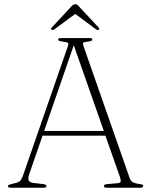

<svg xmlns="http://www.w3.org/2000/svg" viewBox="-20 -878 706 898"><path d="M197.5 -8Q197.5 0 183.5 0H31.5Q17 0 17 -7.5Q17 -10.5 20 -12.5Q23 -14.5 33 -17L58 -23.5Q71 -27 76.8 -34.8Q82.5 -42.5 90 -64L297.5 -662Q301.5 -672.5 297.8 -676.8Q294 -681 276.5 -683Q251.5 -685.5 251.5 -693Q251.5 -700 266 -700H398Q412 -700 412 -693.5Q412 -689.5 407.2 -687Q402.5 -684.5 388 -683Q372.5 -681.5 369.5 -678Q366.5 -674.5 369.5 -665.5L586.5 -45Q590.5 -32.5 600.5 -26.2Q610.5 -20 631 -17.5Q642.5 -16.5 646.2 -14.2Q650 -12 650 -8Q650 0 635.5 0H480Q466 0 466 -8Q466 -15.5 481.5 -17L529.5 -21Q542.5 -22 544.2 -29Q546 -36 540.5 -51.5L473 -243.5H179L117 -64.5Q110 -44 114 -34.5Q118 -25 135.5 -22.5L182 -17Q197.5 -15 197.5 -8ZM186.5 -265.5H465.5L325 -666.5ZM441.5 -738.5Q437 -735.5 429 -741L332 -813L234.5 -741Q226.5 -735.5 222 -738.5Q215.5 -742.5 222.5 -749.5L312.5 -846.5Q323 -858.5 332.5 -858.5Q341 -858.5 350.5 -846.5L441 -749.5Q447.5 -742.5 441.5 -738.5Z"/></svg>

Font: Fraunces 9pt S000 Thin
Style: Regular
Weight: 100
Version: Version 1.000; ttfautohint (v1.8.3)